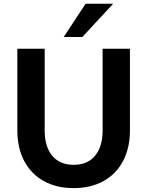

<svg xmlns="http://www.w3.org/2000/svg" viewBox="-20 -974 763 1005"><path d="M365.5 -111.3Q438 -111.3 477.5 -158.7Q517.1 -206.1 517.1 -291.7V-718.8H660.2V-291.7Q660.2 -199.5 624.1 -131.2Q588.1 -63 521.5 -26.1Q454.8 10.7 365.5 10.7Q276.1 10.7 209.5 -26.1Q142.8 -63 106.8 -131.2Q70.8 -199.5 70.8 -291.7V-718.8H213.9V-291.7Q213.9 -206.1 253.4 -158.7Q293 -111.3 365.5 -111.3ZM428 -954.3H572.3L410.9 -780.3H313.5Z"/></svg>

Font: Min Sans VF VF
Style: Regular
Weight: 400
Designer: Jinseong-Kim, NotoSansCJK, Nunito
Foundry: Jinseong-Kim
Version: Version 1.420;Glyphs 3.1.2 (3151)